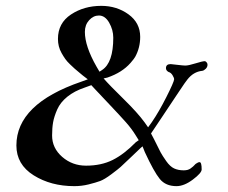

<svg xmlns="http://www.w3.org/2000/svg" viewBox="-20 -621 780 656"><path d="M178 -488Q178 -542 222.5 -571.5Q267 -601 326 -601Q379 -601 419 -572Q459 -543 459 -495Q459 -458 442 -427Q439 -421 426 -406Q397 -373 347 -356L334 -353Q354 -330 402 -283Q450 -236 474 -203L486 -186L499 -204Q523 -239 548.5 -289.5Q574 -340 575 -350Q575 -355 569.5 -364Q564 -373 556 -375Q547 -380 547 -388Q547 -402 563 -402Q564 -402 585.5 -399.5Q607 -397 613 -397Q624 -397 648 -404.5Q672 -412 680 -412Q682 -412 685.5 -408.5Q689 -405 689 -400Q689 -392 683 -386Q677 -380 671 -379Q641 -376 620 -349Q616 -345 588.5 -303.5Q561 -262 530.5 -216.5Q500 -171 496 -165L507 -144Q522 -113 528.5 -101Q535 -89 548 -70.5Q561 -52 575 -45.5Q589 -39 608 -39Q612 -39 615 -39.5Q618 -40 620.5 -40.5Q623 -41 626 -42.5Q629 -44 630.5 -45Q632 -46 635 -48.5Q638 -51 639.5 -52Q641 -53 644.5 -57Q648 -61 650 -62Q657 -67 662 -67Q669 -67 669 -42Q669 -30 639 -7.5Q609 15 583 15Q546 15 526 -9.5Q506 -34 475 -101L467 -121L460 -115Q455 -110 427 -83.5Q399 -57 392 -50.5Q385 -44 361 -26Q337 -8 322 -2.5Q307 3 283 9Q259 15 234 15Q154 15 95 -22Q36 -59 36 -124Q36 -266 258 -342L280 -350L263 -363Q262 -364 251 -373Q240 -382 235 -386.5Q230 -391 219.5 -401Q209 -411 203 -419.5Q197 -428 190.5 -439.5Q184 -451 181 -463Q178 -475 178 -488ZM292 -330 270 -322Q234 -310 210 -290.5Q186 -271 175.5 -247Q165 -223 161.5 -203.5Q158 -184 158 -158Q158 -115 192.5 -85Q227 -55 274 -55Q326 -55 365 -74.5Q404 -94 444 -135L454 -142L444 -158Q430 -181 410 -203.5Q390 -226 354 -264Q318 -302 304 -317ZM320 -376 329 -382Q367 -407 367 -492Q367 -519 353 -543.5Q339 -568 318 -568Q299 -568 284.5 -552Q270 -536 270 -512Q270 -463 310 -393Z"/></svg>

Font: EB Garamond 12
Style: Bold
Weight: 700
Version: Version 0.016